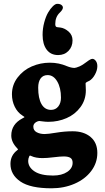

<svg xmlns="http://www.w3.org/2000/svg" viewBox="-20 -807 556 1021"><path d="M314.5 -766.6Q314.5 -755.4 297.4 -739.3Q273.9 -716.8 273.9 -679.2Q273.9 -665 281.7 -663.1Q283.2 -662.6 285.4 -662.4Q287.6 -662.1 292 -661.6Q296.4 -661.1 300.8 -660.6Q323.2 -657.7 344.5 -639.4Q365.7 -621.1 365.7 -592.3Q365.7 -558.6 344.2 -536.4Q322.8 -514.2 289.1 -514.2Q249.5 -514.2 228 -543.2Q206.5 -572.3 206.5 -621.6Q206.5 -655.3 215.1 -687.3Q223.6 -719.2 235.8 -740.2Q248 -761.2 261.2 -773.9Q274.4 -786.6 284.2 -786.6Q299.3 -786.6 306.9 -780.5Q314.5 -774.4 314.5 -766.6ZM43.5 -305.7Q43.5 -355.5 73.5 -394.8Q103.5 -434.1 149.2 -453.9Q194.8 -473.6 245.1 -473.6Q293.5 -473.6 335.9 -455.1Q359.4 -445.8 376 -445.8Q383.3 -445.8 403.3 -454.1Q418.9 -460.9 440.4 -477.5Q461.9 -494.1 471.2 -494.1Q481 -494.1 489.3 -483.4Q497.6 -472.7 497.6 -455.1Q497.6 -433.6 484.9 -410.4Q472.2 -387.2 454.6 -377Q452.1 -376 448 -374Q443.8 -372.1 442.4 -371.1Q440.9 -370.1 438.7 -368.7Q436.5 -367.2 435.8 -366Q435.1 -364.7 435.1 -363.3Q435.1 -360.8 435.8 -347.2Q436.5 -333.5 436.5 -326.2Q436.5 -276.4 408 -237.5Q379.4 -198.7 334.2 -179Q289.1 -159.2 237.3 -159.2Q222.7 -159.2 207 -161.4Q191.4 -163.6 189 -163.6Q182.1 -163.6 171.9 -157.7Q157.2 -148.4 157.2 -133.8Q157.2 -113.3 175 -103.8Q192.9 -94.2 217.3 -94.2Q235.4 -94.2 279.8 -101.6Q324.2 -108.9 366.2 -108.9Q425.8 -108.9 461.7 -78.6Q497.6 -48.3 497.6 6.3Q497.6 59.6 464.8 102.8Q432.1 146 376.2 170.2Q320.3 194.3 253.9 194.3Q141.1 194.3 88.4 158.2Q35.6 122.1 35.6 64.5Q35.6 19 71.8 -8.3Q75.7 -11.2 75.7 -13.2Q75.7 -13.7 75 -14.4Q74.2 -15.1 73 -16.4Q71.8 -17.6 71.3 -18.6Q40 -50.8 40 -86.4Q40 -146.5 99.6 -177.7Q110.4 -183.1 110.4 -184.6Q110.4 -185.5 99.6 -192.4Q73.7 -208.5 58.6 -239Q43.5 -269.5 43.5 -305.7ZM251.5 -222.7Q275.4 -222.7 289.8 -240.7Q304.2 -258.8 304.2 -287.6Q304.2 -339.8 284.4 -373.8Q264.6 -407.7 233.4 -407.7Q209 -407.7 196 -389.9Q183.1 -372.1 183.1 -340.3Q183.1 -284.2 200.7 -253.4Q218.3 -222.7 251.5 -222.7ZM129.9 48.3Q129.9 82 163.3 104.2Q196.8 126.5 261.7 126.5Q308.6 126.5 337.4 107.2Q366.2 87.9 366.2 58.6Q366.2 40 354.5 32.5Q342.8 24.9 318.8 24.9Q300.8 24.9 265.1 29.3Q229.5 33.7 206.1 33.7Q169.9 33.7 147 22.9Q142.6 20.5 139.6 20.5Q137.2 20.5 135.7 23.9Q129.9 36.6 129.9 48.3Z"/></svg>

Font: Cooper*
Style: Bold
Weight: 700
Designer: Owen Earl
Foundry: indestructible type*
Version: Version 0.001